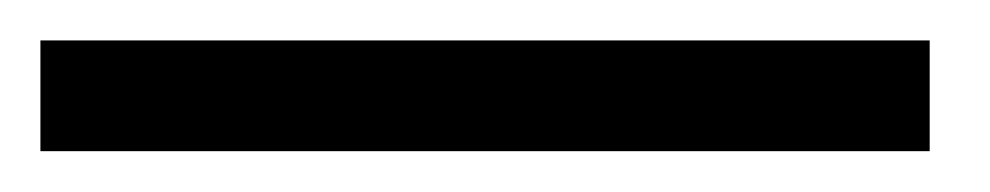

<svg xmlns="http://www.w3.org/2000/svg" viewBox="-30 81 490 95"><path d="M-10 155.8V101H430V155.8Z"/></svg>

Font: Ancizar Sans Thin
Style: Italic
Weight: 100
Italic angle: -4°
Designer: Cesar Puertas, Viviana Monsalve, Julian Moncada, Julian Prieto, Jose Castro, Mariel Hernandez, Felipe Aragon, Sara Alarc
Version: Version 8.100